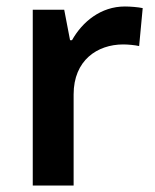

<svg xmlns="http://www.w3.org/2000/svg" viewBox="-20 -665 479 592"><path d="M365 -645C291 -645 234 -598 202 -541H196L178 -635H81V-93H207V-374C207 -479 280 -528 360 -528C374 -528 396 -526 409 -523L420 -640C406 -643 382 -645 365 -645Z"/></svg>

Font: Noto Sans Kannada UI SemiBold
Style: Regular
Weight: 600
Designer: Jelle Bosma - Monotype Design Team
Foundry: Monotype Imaging Inc.
Version: Version 2.005